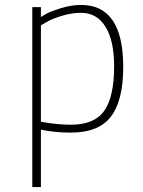

<svg xmlns="http://www.w3.org/2000/svg" viewBox="-20 -529 580 779"><path d="M111 230V-500H146V-460Q154 -465 168.5 -473.5Q183 -482 226 -495.5Q269 -509 309 -509Q480 -509 480 -257Q480 -122 430.5 -56.5Q381 9 268 9Q201 9 146 -3V230ZM309 -477Q271 -477 230 -464.5Q189 -452 168 -439L146 -426V-35Q212 -23 268 -23Q363 -23 403 -79.5Q443 -136 443 -260Q443 -364 408 -420.5Q373 -477 309 -477Z"/></svg>

Font: TitilliumMaps29L
Style: 1 wt
Weight: 100
Designer: Campivisivi
Foundry: Accademia di Belle Arti di Urbino and students of MA course of Visual design
Version: Version 001.001